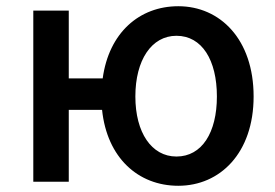

<svg xmlns="http://www.w3.org/2000/svg" viewBox="-20 -584 883 617"><path d="M547 -81C467 -81 415 -158 415 -274C415 -391 467 -469 547 -469C629 -469 677 -391 677 -274C677 -158 629 -81 547 -81ZM201 -332V-550H87V0H201V-231H308C324 -77 424 13 553 13C687 13 795 -92 795 -274C795 -458 687 -564 553 -564C428 -564 330 -479 310 -332Z"/></svg>

Font: Genne Gothic Medium
Style: Regular
Weight: 500
Designer: Ryoko NISHIZUKA (kana & ideographs); Paul D. Hunt (Latin, Greek & Cyrillic); Wenlong ZHANG (bopomofo); Sandoll Communica
Foundry: Adobe Systems Incorporated
Version: Version 1.004;PS 1.004;hotconv 16.6.51;makeotf.lib2.5.65220